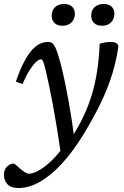

<svg xmlns="http://www.w3.org/2000/svg" viewBox="-54 -696 622 962"><path d="M59 -275 25.5 -286.5Q46.5 -349 67.8 -388.2Q89 -427.5 109.2 -448.8Q129.5 -470 149 -478Q168.5 -486 186 -486Q198 -486 206.5 -480.5Q215 -475 222.2 -460.5Q229.5 -446 237.5 -420Q246 -394 259.8 -336.5Q273.5 -279 290 -187.8Q306.5 -96.5 323.5 32L252 84Q240 -1.5 229 -67.5Q218 -133.5 208.8 -182.5Q199.5 -231.5 192 -266.5Q184.5 -301.5 179 -325.5Q172 -357.5 167.2 -373Q162.5 -388.5 159 -393.8Q155.5 -399 150.5 -399Q142 -399 127.8 -386.5Q113.5 -374 95.8 -346.8Q78 -319.5 59 -275ZM272 28.5 296 6.5Q328.5 -42 354.5 -93Q380.5 -144 399.8 -201.5Q419 -259 430.5 -327Q442 -395 445.5 -477Q464.5 -482.5 477.2 -484.2Q490 -486 503.5 -485.5Q520.5 -485.5 530.2 -479Q540 -472.5 538.5 -459Q532.5 -418 522.8 -377.5Q513 -337 498.8 -295.5Q484.5 -254 465 -210.5Q445.5 -167 420 -119.5Q394.5 -72 362.5 -19.5Q308.5 67.5 253.2 126.8Q198 186 144.2 216Q90.5 246 40 246Q0 246 -17.2 226.5Q-34.5 207 -34.5 179.5Q-34.5 154.5 -19 139Q-3.5 123.5 14 123.5Q17.5 123.5 25.5 130Q33.5 136.5 46 148.5Q59.5 160 71.2 167.2Q83 174.5 91 174.5Q111 174.5 140.2 158.2Q169.5 142 203.5 109.8Q237.5 77.5 272 28.5ZM258 -567Q233.5 -567 219.2 -580.8Q205 -594.5 205 -617.5Q205 -634 212 -647.2Q219 -660.5 233.2 -668.2Q247.5 -676 267.5 -676Q292.5 -676 306.8 -663Q321 -650 321 -627Q321 -610.5 313.8 -597Q306.5 -583.5 292.8 -575.2Q279 -567 258 -567ZM456 -567Q431.5 -567 417.2 -580.8Q403 -594.5 403 -617.5Q403 -634 410 -647.2Q417 -660.5 431.2 -668.2Q445.5 -676 465.5 -676Q490.5 -676 504.8 -663Q519 -650 519 -627Q519 -610.5 511.8 -597Q504.5 -583.5 490.8 -575.2Q477 -567 456 -567Z"/></svg>

Font: Newsreader 11pt
Style: Italic
Weight: 400
Italic angle: -17°
Version: Version 1.003